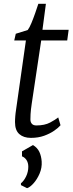

<svg xmlns="http://www.w3.org/2000/svg" viewBox="-20 -711 383 1004"><path d="M146 -169.5Q143.5 -152.5 142 -139.5Q140.5 -126.5 139.8 -114.2Q139 -102 139 -86.5Q139 -72 146.8 -63.5Q154.5 -55 170 -55Q213.5 -55 242 -70.2Q270.5 -85.5 284.5 -97L296.5 -56Q286 -43.5 264 -28Q242 -12.5 211 -1.2Q180 10 141.5 10Q103.5 10 81 -9.8Q58.5 -29.5 58.5 -72.5Q58.5 -79 58.8 -86.5Q59 -94 59.8 -102.5Q60.5 -111 61.5 -119.8Q62.5 -128.5 64 -137.5L115.5 -499.5H54.5L62.5 -534.5L125 -554Q134 -565.5 144.2 -590.2Q154.5 -615 164.2 -642.8Q174 -670.5 180.5 -691H220L202 -555H339L331.5 -499.5H195.5ZM121.5 273 89.5 257V247.5Q105.5 234.5 116.8 210.8Q128 187 128 161Q128 140.5 118.8 126.2Q109.5 112 95 106.5V80.5L152.5 47.5Q175.5 61.5 185.8 83.2Q196 105 198 134Q200 166.5 187 196.8Q174 227 155.2 247.8Q136.5 268.5 121.5 273Z"/></svg>

Font: Merriweather Light 18pt Light
Style: Italic
Weight: 300
Italic angle: -7.8°
Version: Version 2.101